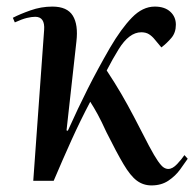

<svg xmlns="http://www.w3.org/2000/svg" viewBox="-20 -549 591 583"><path d="M182 -153 186 -152Q217 -221 246.5 -279.5Q276 -338 314 -404Q348 -462 380.5 -495.5Q413 -529 450 -529Q480 -529 497 -513.5Q514 -498 514 -474Q514 -450 500.5 -434Q487 -418 470 -405L450 -429Q442 -439 432.5 -445Q423 -451 409 -451Q372 -451 340 -399Q322 -370 304 -335Q329 -297 348 -264.5Q367 -232 389 -190Q416 -137 432.5 -106Q449 -75 459.5 -60Q470 -45 477 -40.5Q484 -36 491 -36Q504 -36 518 -51Q532 -66 540 -78L550 -67Q541 -54 527 -34.5Q513 -15 491.5 -0.5Q470 14 440 14Q415 14 395.5 -0.5Q376 -15 355 -50.5Q334 -86 303 -148Q288 -181 276.5 -202Q265 -223 254 -240Q224 -183 197.5 -124.5Q171 -66 143 0H81L114 -458Q117 -498 87 -498Q76 -498 61.5 -494.5Q47 -491 25 -481L19 -495Q40 -506 72.5 -517.5Q105 -529 139 -529Q184 -529 201 -501.5Q218 -474 212 -423Z"/></svg>

Font: Literata 72pt Medium
Style: Italic
Weight: 500
Italic angle: -2°
Designer: Latin by Veronika Burian and Jose Scaglione. Greek by Irene Vlachou. Cyrillic by Vera Evstafieva
Foundry: TypeTogether
Version: Version 3.002